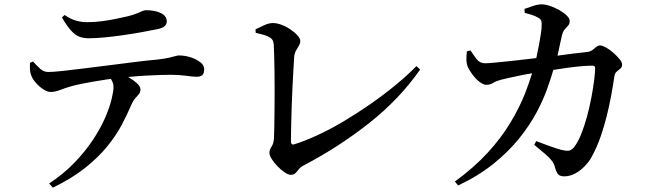

<svg xmlns="http://www.w3.org/2000/svg" viewBox="-20 -803 3020 883"><path d="M118 -514 132 -520Q149 -501 165 -486.5Q181 -472 202 -472Q223 -472 265.5 -476.5Q308 -481 363.5 -488Q419 -495 479.5 -502.5Q540 -510 598 -517.5Q656 -525 703 -529Q737 -533 756.5 -537.5Q776 -542 786.5 -545Q797 -548 803 -548Q830 -548 856.5 -539.5Q883 -531 901 -517Q919 -503 919 -485Q919 -465 910.5 -457.5Q902 -450 883 -450Q868 -450 836.5 -454.5Q805 -459 764 -459Q726 -459 666 -456Q619 -454 569 -449Q571 -448 573 -447Q596 -433 611 -419Q626 -405 626 -391Q626 -379 619 -370.5Q612 -362 602 -351Q592 -340 583 -319Q566 -278 540 -229Q514 -180 473 -129.5Q432 -79 371 -30.5Q310 18 223 60L206 41Q275 -5 324.5 -57Q374 -109 408.5 -161.5Q443 -214 463.5 -261.5Q484 -309 493 -346Q502 -383 502 -403Q502 -418 494 -433Q492 -437 490 -440Q470 -438 449 -434Q402 -427 362.5 -419Q323 -411 303 -405Q279 -398 256 -389Q233 -380 213 -380Q198 -380 179.5 -392Q161 -404 145.5 -421.5Q130 -439 124 -455Q119 -467 118 -482Q117 -497 118 -514ZM704 -669Q675 -663 634 -655.5Q593 -648 548 -641.5Q503 -635 461.5 -631Q420 -627 387 -627Q344 -627 317.5 -651.5Q291 -676 265 -723L277 -734Q307 -714 331.5 -707.5Q356 -701 381 -701Q415 -701 449 -705.5Q483 -710 514 -716.5Q545 -723 567 -728Q595 -735 610 -741.5Q625 -748 634.5 -752Q644 -756 652 -756Q694 -756 720.5 -742.5Q747 -729 747 -705Q747 -692 737.5 -683Q728 -674 704 -669Z M1155 -668Q1173 -677 1195 -687Q1217 -697 1234 -697Q1254 -697 1276 -688.5Q1298 -680 1317.5 -666.5Q1337 -653 1349 -639Q1361 -625 1361 -615Q1361 -604 1355 -593.5Q1349 -583 1342 -571.5Q1335 -560 1333 -544Q1332 -528 1330 -492.5Q1328 -457 1325.5 -410.5Q1323 -364 1321.5 -315Q1320 -266 1319 -223Q1318 -180 1318 -152Q1318 -143 1323 -140Q1326 -137 1332 -139Q1381 -154 1439.5 -181Q1498 -208 1559.5 -244.5Q1621 -281 1681.5 -323Q1742 -365 1797 -410Q1852 -455 1895 -499L1912 -483Q1818 -348 1679 -238Q1540 -128 1380 -44Q1362 -35 1354 -24.5Q1346 -14 1338.5 -6.5Q1331 1 1317 1Q1306 1 1289 -10.5Q1272 -22 1256 -38.5Q1240 -55 1229.5 -72Q1219 -89 1219 -100Q1219 -114 1229 -129Q1239 -144 1240 -168Q1241 -187 1241.5 -220.5Q1242 -254 1242.5 -296.5Q1243 -339 1243 -383.5Q1243 -428 1242.5 -470Q1242 -512 1241 -545.5Q1240 -579 1239 -598Q1238 -611 1232.5 -620Q1227 -629 1210 -636.5Q1193 -644 1156 -652Z M2392 -762Q2409 -768 2431 -775.5Q2453 -783 2471 -783Q2489 -783 2511.5 -775Q2534 -767 2554 -755.5Q2574 -744 2587 -731Q2600 -718 2600 -707Q2600 -693 2593 -685.5Q2586 -678 2577.5 -668.5Q2569 -659 2564 -639Q2561 -623 2555 -598Q2550 -574 2544 -547Q2579 -552 2611 -556Q2653 -561 2681 -564Q2695 -566 2704.5 -573Q2714 -580 2722 -587Q2730 -594 2740 -594Q2750 -594 2767 -584.5Q2784 -575 2800.5 -560.5Q2817 -546 2829 -531.5Q2841 -517 2841 -506Q2841 -494 2833.5 -488Q2826 -482 2816.5 -474Q2807 -466 2805 -449Q2799 -408 2790.5 -362Q2782 -316 2770 -268Q2758 -220 2742 -174Q2726 -128 2704 -87Q2691 -61 2669.5 -39Q2648 -17 2624 -4.5Q2600 8 2575 8Q2556 8 2547.5 -1Q2539 -10 2533 -31Q2529 -49 2518 -63.5Q2507 -78 2487 -95Q2467 -112 2437 -137L2446 -154Q2473 -144 2497 -135Q2521 -126 2540 -120Q2559 -114 2570 -112Q2590 -108 2600 -111Q2610 -114 2620 -126Q2638 -149 2653 -186.5Q2668 -224 2680 -268.5Q2692 -313 2700 -356Q2708 -399 2712.5 -434.5Q2717 -470 2717 -489Q2717 -501 2706 -501Q2684 -501 2654 -498.5Q2624 -496 2591.5 -491.5Q2559 -487 2528 -482Q2527 -482 2525 -482Q2515 -447 2498 -399Q2480 -347 2448.5 -287.5Q2417 -228 2368.5 -167.5Q2320 -107 2251 -51Q2182 5 2087 50L2072 32Q2162 -34 2224 -102Q2286 -170 2326.5 -237.5Q2367 -305 2393 -369Q2413 -420 2427 -466Q2427 -466 2427 -466Q2401 -462 2373 -456Q2345 -450 2321 -445Q2297 -440 2283 -436Q2261 -430 2247.5 -421.5Q2234 -413 2217 -413Q2202 -413 2184 -427.5Q2166 -442 2151.5 -462Q2137 -482 2131 -496Q2125 -513 2125 -530.5Q2125 -548 2127 -567L2144 -571Q2158 -549 2172.5 -530.5Q2187 -512 2211 -512Q2224 -512 2255.5 -515Q2287 -518 2330.5 -522.5Q2374 -527 2422 -533Q2435 -535 2447 -536Q2447 -537 2447 -539Q2453 -566 2458.5 -595Q2464 -624 2467.5 -648Q2471 -672 2471 -686Q2472 -701 2468.5 -709Q2465 -717 2454 -722Q2441 -730 2424.5 -735Q2408 -740 2393 -744Z"/></svg>

Font: Early Summer Mincho SemiBold
Style: Regular
Weight: 600
Designer: GuiWonder
Version: Version 1.002